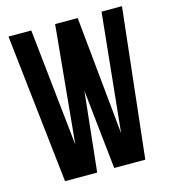

<svg xmlns="http://www.w3.org/2000/svg" viewBox="-105 -785 774 871"><g transform="rotate(-15 281.5 -350.0)"><path d="M284 -373 244 0H93L15 -700H122L181 -148L234 -700H340L395 -144L452 -700H548L470 0H324Z"/></g></svg>

Font: BebasNeueW01-Regular
Style: Regular
Weight: 400
Designer: Ryoichi Tsunekawa
Foundry: Ryoichi Tsunekawa
Version: Version 1.30